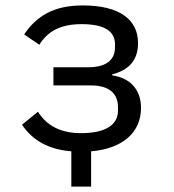

<svg xmlns="http://www.w3.org/2000/svg" viewBox="-20 -548 640 708"><path d="M243 140H316V10C433 0 500 -60 500 -150C500 -215 463 -260 394 -270V-274C454 -289 489 -325 489 -389C489 -475 422 -528 285 -528C178 -528 115 -489 69 -421L125 -383C155 -431 201 -459 281 -459C371 -459 404 -429 404 -385V-373C404 -326 370 -300 306 -300H177V-233H316C380 -233 415 -205 415 -153V-139C415 -91 374 -57 279 -57C203 -57 152 -85 120 -136L61 -88C100 -31 157 3 243 10Z"/></svg>

Font: IBM Plex Mono
Style: Regular
Weight: 400
Monospace: yes
Designer: Mike Abbink, Paul van der Laan, Pieter van Rosmalen
Foundry: Bold Monday
Version: Version 2.004